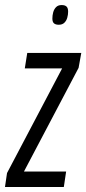

<svg xmlns="http://www.w3.org/2000/svg" viewBox="-39 -748 345 768"><path d="M-19.1 0 -10.9 -55.8 209.5 -474.4H60.2L70 -536.2H286.1L275.4 -476.7L56.8 -61.8H225.5L216.3 0ZM195.7 -649Q183.8 -649 177.1 -654.5Q170.5 -660 170.5 -673.7Q170.5 -686.6 173.8 -698.9Q177.2 -711.2 185.3 -719.5Q193.5 -727.8 207.5 -727.8Q220.8 -727.8 227.1 -721.8Q233.5 -715.8 233.5 -701.5Q233.5 -689.3 230.1 -677.3Q226.8 -665.3 218.6 -657.2Q210.5 -649 195.7 -649Z"/></svg>

Font: Georama ExtraCondensed Thin
Style: Italic
Weight: 100
Width: 2
Italic angle: -9°
Designer: Jean-Baptiste Levee
Foundry: Production Type
Version: Version 1.001